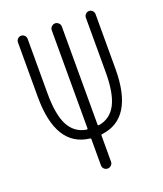

<svg xmlns="http://www.w3.org/2000/svg" viewBox="-135 -819 771 908"><g transform="rotate(-20 250.0 -365.0)"><path d="M219.7 -162.1Q54.7 -181.6 54.7 -431.6V-706.1Q54.7 -715.8 62 -723.1Q69.3 -730.5 79.1 -730.5Q88.9 -730.5 96.2 -723.1Q103.5 -715.8 103.5 -706.1V-431.6Q103.5 -324.2 131.8 -270.5Q160.2 -216.8 218.8 -207Q224.6 -207 224.6 -210.9V-705.1Q224.6 -715.8 232.4 -723.1Q240.2 -730.5 250 -730.5Q259.8 -730.5 267.6 -723.1Q275.4 -715.8 275.4 -705.1V-210.9Q275.4 -207 281.2 -207Q339.8 -216.8 368.2 -271Q396.5 -325.2 396.5 -431.6V-706.1Q396.5 -715.8 403.8 -723.1Q411.1 -730.5 420.9 -730.5Q430.7 -730.5 438 -723.1Q445.3 -715.8 445.3 -706.1V-431.6Q445.3 -181.6 280.3 -162.1Q275.4 -162.1 275.4 -156.2V-25.4Q275.4 -14.6 267.6 -7.3Q259.8 0 250 0Q240.2 0 232.4 -6.8Q224.6 -13.7 224.6 -25.4V-156.2Q224.6 -162.1 219.7 -162.1Z"/></g></svg>

Font: Rounded-L Mgen+ 1mn light
Style: Regular
Weight: 200
Designer: [Source Han Sans]
Ryoko NISHIZUKA  (kana & ideographs); Paul D. Hunt (Latin, Greek & Cyrillic); Wenlong ZHANG  (bopomofo
Version: Version 1.059.20150602